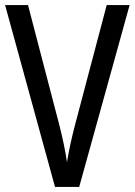

<svg xmlns="http://www.w3.org/2000/svg" viewBox="-20 -734 529 754"><path d="M489 -714H399L274 -241C261 -191 250 -141 243 -97C237 -141 226 -191 214 -239L90 -714H0L196 0H291Z"/></svg>

Font: Noto Sans Bengali Condensed
Style: Regular
Weight: 400
Width: 3
Designer: Jelle Bosma - Monotype Design Team
Foundry: Monotype Imaging Inc.
Version: Version 2.003